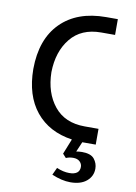

<svg xmlns="http://www.w3.org/2000/svg" viewBox="-100 -764 745 1055"><g transform="rotate(10 273.0 -236.0)"><path d="M321 101 302 80 336 -5Q206 -24 133.5 -113Q61 -202 60 -350Q61 -517 152.5 -608.5Q244 -700 405 -700H470V-612H393Q282 -612 222.5 -538.5Q163 -465 161 -350Q163 -235 222.5 -161.5Q282 -88 393 -88H470V0H395L371 56Q388 53 403 53Q453 53 472 77Q491 101 491 131Q491 173 458.5 200.5Q426 228 368 228Q320 228 264 204L283 163Q320 179 353 179Q411 179 411 135Q411 118 398 105.5Q385 93 361 93Q339 93 321 101Z"/></g></svg>

Font: Baumans
Style: Regular
Weight: 400
Designer: Henadij Zarechnjuk
Foundry: Cyreal (www.cyreal.org)
Version: Version 001.001